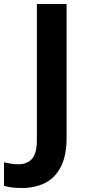

<svg xmlns="http://www.w3.org/2000/svg" viewBox="-99 -734 437 963"><path d="M10 209Q-19 209 -41 206Q-63 203 -79 198V80Q-63 84 -45 87Q-27 90 -7 90Q38 90 62 62Q86 34 86 -32V-714H235V-44Q235 46 206.5 102Q178 158 127.5 183.5Q77 209 10 209Z"/></svg>

Font: Noto Sans Syriac
Style: Bold
Weight: 700
Designer: Patrick Giasson and the Monotype Design Team
Foundry: Monotype Imaging Inc.
Version: Version 3.000; ttfautohint (v1.8.4.7-5d5b)